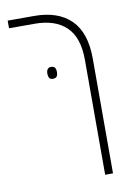

<svg xmlns="http://www.w3.org/2000/svg" viewBox="-91 -643 647 940"><g transform="rotate(-10 232.0 -173.0)"><path d="M354 240V-332Q354 -443 299 -495.5Q244 -548 143 -548H15V-586H147Q265 -586 329 -523Q393 -460 393 -331V240ZM161 -297Q161 -309 166.5 -317.5Q172 -326 184 -326Q199 -326 204 -317.5Q209 -309 209 -297Q209 -284 204 -275.5Q199 -267 184 -267Q171 -267 166 -275.5Q161 -284 161 -297Z"/></g></svg>

Font: Noto Sans Hebrew SemiCondensed ExtraLight
Style: Regular
Weight: 200
Width: 4
Designer: Monotype Design Team
Foundry: Monotype Imaging Inc.
Version: Version 2.004; ttfautohint (v1.8.4.7-5d5b)